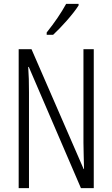

<svg xmlns="http://www.w3.org/2000/svg" viewBox="-20 -967 577 987"><path d="M384 -939V-947H320C293 -898 262 -853 220 -800V-788H253C293 -825 355 -893 384 -939ZM462 0V-714H409V-234C409 -200 411 -150 412 -98H410L142 -714H76V0H129V-493C129 -542 128 -582 125 -623H128L396 0Z"/></svg>

Font: Noto Sans Lao Looped ExtraCondensed Light
Style: Regular
Weight: 300
Width: 2
Designer: Mark Frömberg, Ben Mitchell
Foundry: The Fontpad Ltd
Version: Version 1.002